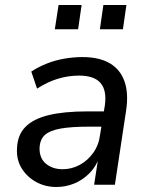

<svg xmlns="http://www.w3.org/2000/svg" viewBox="-20 -738 595 767"><path d="M205 9Q160 9 123.5 -11.5Q87 -32 66 -66.5Q45 -101 48 -146Q50 -199 81.5 -231Q113 -263 174 -278Q235 -293 329 -293H407L398 -232H334Q265 -232 222.5 -224.5Q180 -217 160 -199.5Q140 -182 138 -148Q137 -106 163.5 -84Q190 -62 230 -62Q266 -62 298 -79Q330 -96 352.5 -127.5Q375 -159 380 -201L399 -318Q407 -377 381.5 -406.5Q356 -436 296 -436Q253 -436 211.5 -423.5Q170 -411 128 -384L105 -452Q132 -470 165.5 -483.5Q199 -497 236 -503.5Q273 -510 309 -510Q377 -510 419 -485Q461 -460 477.5 -412.5Q494 -365 484 -298L439 0H356L373 -110H377Q363 -71 336 -44.5Q309 -18 275.5 -4.5Q242 9 205 9ZM379 -621 393 -718H485L471 -621ZM199 -621 214 -718H306L292 -621Z"/></svg>

Font: Nunitoga
Style: Medium Italic
Weight: 500
Italic angle: -9°
Designer: Vernon Adams
Foundry: Vernon Adams
Version: Version 1.0